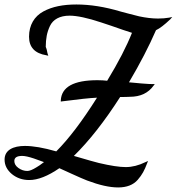

<svg xmlns="http://www.w3.org/2000/svg" viewBox="-28 -741 780 847"><path d="M166 -25.9C151.4 -14.6 140.1 -6.8 132.8 -2.9C115.7 7.8 102.1 13.2 92.8 13.2C78.6 13.2 65.4 8.8 53.2 0C41 -8.8 35.2 -19 35.2 -30.8C35.2 -45.9 46.9 -53.2 69.8 -53.2C82 -53.2 99.1 -49.3 121.1 -42C126.5 -40.5 141.1 -35.2 166 -25.9ZM246.1 -293.9C316.9 -303.2 368.2 -308.6 399.9 -310.1C335 -207 274.9 -127.9 220.2 -73.2C164.1 -89.4 118.2 -97.2 82 -97.2C30.8 -97.2 -7.8 -79.6 -7.8 -37.1C-7.8 -12.2 2.9 8.8 24.4 26.9C45.9 44.4 71.3 53.2 101.1 53.2C139.2 53.2 183.6 35.6 233.9 1C241.2 4.4 259.8 12.7 288.6 25.9C317.4 39.1 339.8 48.8 356 55.2C410.2 75.7 455.6 85.9 493.2 85.9C530.8 85.9 560.1 74.7 579.6 52.2C599.1 29.8 609.4 10.3 621.1 -21L625 -30.8L613.8 -25.9C584 -11.2 554.7 -3.9 526.9 -3.9C499.5 -3.9 460 -9.8 408.2 -22C396.5 -24.4 359.9 -35.2 297.9 -53.2C365.2 -119.1 433.1 -205.6 502 -313C522 -313 536.1 -313.5 544.9 -314C591.3 -314 626.5 -330.6 649.9 -363.8L654.8 -370.1H646C635.3 -370.1 624.5 -370.6 613.3 -371.6C602.1 -372.1 588.4 -373.5 572.8 -375C557.1 -376.5 546.4 -377.4 541 -377.9C589.8 -460.4 629.4 -537.1 660.2 -607.9C676.3 -615.2 697.3 -631.3 723.1 -655.8L731.9 -666L717.8 -663.1C703.6 -660.6 687 -659.2 668.9 -659.2C643.6 -659.2 615.7 -662.6 585.9 -668.9C574.7 -671.4 559.6 -675.3 539.6 -680.7C519.5 -686 508.3 -689 504.9 -689.9C435.1 -710.9 369.6 -721.2 309.1 -721.2C250.5 -721.2 202.6 -711.9 163.1 -690.4C123.5 -668.9 100.1 -630.4 100.1 -579.1C100.1 -532.7 125.5 -505.4 176.8 -497.1L185.1 -495.1L183.1 -501C182.1 -503.4 180.7 -508.8 179.2 -517.1C178.7 -521.5 176.8 -526.9 173.8 -534.2C174.3 -571.3 178.7 -597.2 192.4 -626.5C206.1 -655.3 235.8 -671.9 278.8 -671.9C311.5 -671.9 357.9 -662.1 418 -642.1C428.7 -638.7 443.8 -633.3 463.4 -627C502 -613.3 530.8 -603.5 554.2 -596.2C531.2 -538.1 495.1 -467.3 444.8 -384.8C433.1 -386.2 418.9 -387.2 401.9 -387.2C296.9 -387.2 243.2 -357.4 240.2 -297.9V-293Z"/></svg>

Font: Dancing Script
Style: Regular
Weight: 800
Designer: Pablo Impallari
Foundry: Pablo Impallari
Version: Version 2.001